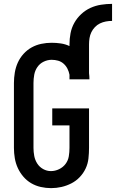

<svg xmlns="http://www.w3.org/2000/svg" viewBox="-20 -964 599 992"><path d="M244 8Q217 8 190.5 2Q164 -4 141 -17.5Q118 -31 100.5 -51.5Q83 -72 72 -96Q61 -120 56.5 -146.5Q52 -173 52 -200V-535Q52 -562 56.5 -589Q61 -616 72 -640.5Q83 -665 101.5 -685.5Q120 -706 143.5 -719Q167 -732 193.5 -737.5Q220 -743 247 -743Q271 -743 294.5 -739.5Q318 -736 339 -726V-735Q339 -764 344.5 -792.5Q350 -821 364 -846Q378 -871 399.5 -891Q421 -911 447 -923Q473 -935 502 -939.5Q531 -944 559 -944V-856Q543 -856 527 -853Q511 -850 496.5 -843Q482 -836 470.5 -824Q459 -812 452 -797.5Q445 -783 442.5 -767Q440 -751 440 -735V-586Q441 -578 441.5 -570.5Q442 -563 442 -556Q442 -556 442 -555.5Q442 -555 442 -554H440H339V-578Q336 -594 328.5 -609Q321 -624 308.5 -635Q296 -646 280 -650.5Q264 -655 247 -655Q226 -655 206 -645.5Q186 -636 173.5 -618Q161 -600 157 -578.5Q153 -557 153 -535V-200Q153 -179 157 -158Q161 -137 172.5 -119Q184 -101 203 -90.5Q222 -80 243 -80Q265 -80 285.5 -90Q306 -100 319 -117.5Q332 -135 335.5 -156.5Q339 -178 339 -200V-316H250V-404H440V-200Q440 -173 437 -145.5Q434 -118 422.5 -93.5Q411 -69 392 -49Q373 -29 348.5 -16.5Q324 -4 297.5 2Q271 8 244 8Z"/></svg>

Font: Zed Mono Semibold
Style: Regular
Weight: 600
Monospace: yes
Designer: Belleve Invis
Foundry: Belleve Invis
Version: Version 1.0.0; ttfautohint (v1.8.4)